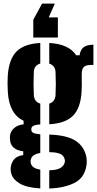

<svg xmlns="http://www.w3.org/2000/svg" viewBox="-20 -849 542 1070"><path d="M204.5 201Q127.5 196.5 89.2 173.2Q51 150 42.5 117Q37.5 97.5 40.5 79Q44.5 56.5 58.8 38.8Q73 21 109.5 15V-6Q44 -13.5 36.5 -64Q35 -76 35 -81.2Q35 -86.5 36.5 -97Q39.5 -118 58.8 -135.2Q78 -152.5 111.5 -156V-176Q31 -213.5 23.5 -337Q20.5 -390.5 23.5 -430Q30.5 -521 73 -563Q115.5 -605 204.5 -609.5V-495Q170 -485 168.5 -448Q165.5 -376.5 168.5 -319Q171 -281.5 204.5 -271.5V-155.5Q175 -153.5 164.8 -147.2Q154.5 -141 154.5 -129V-126Q154.5 -114.5 165 -108.8Q175.5 -103 204.5 -100.5V3Q162 11.5 153.5 34Q147.5 50 153.5 66Q162 89.5 204.5 96.5ZM254.5 -156.5V-271.5Q287 -281.5 289.5 -319Q292.5 -376.5 289.5 -448Q287 -484.5 254.5 -494.5V-609.5Q364 -603.5 404.5 -541H423.5Q428 -572 446 -585.8Q464 -599.5 500.5 -600V-487H485.5Q458.5 -487 447 -475.5Q435.5 -464 435.5 -437V-408Q435.5 -390 435.8 -373Q436 -356 434.5 -337Q429 -246.5 386.8 -204Q344.5 -161.5 254.5 -156.5ZM254.5 201.5V100Q292.5 99 312 89.5Q331.5 80 338.5 63Q345.5 47.5 337.5 30Q331 14.5 311.8 7Q292.5 -0.5 254.5 -1V-99Q353 -96 401.5 -64.2Q450 -32.5 461.5 27Q463 35 463.5 47.8Q464 60.5 461.5 75Q450.5 143 393.5 171Q336.5 199 254.5 201.5ZM285.5 -829 251.5 -752H302.5V-640H165.5V-739L214.5 -829Z"/></svg>

Font: Big Shoulders Stencil Display Black
Style: Regular
Weight: 900
Designer: Patric King
Foundry: XO Type Co
Version: Version 1.000